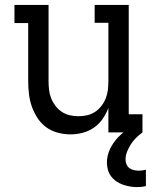

<svg xmlns="http://www.w3.org/2000/svg" viewBox="-20 -540 640 783"><path d="M267 8Q241 8 215 1Q189 -6 168 -21.5Q147 -37 132.5 -59.5Q118 -82 109.5 -106.5Q101 -131 98 -157.5Q95 -184 95 -210V-446H39V-520H178V-210Q178 -192 180 -174Q182 -156 188.5 -139.5Q195 -123 206 -108.5Q217 -94 232 -84Q247 -74 264.5 -70Q282 -66 300 -66Q318 -66 335.5 -70Q353 -74 368 -84Q383 -94 394 -108.5Q405 -123 411.5 -139.5Q418 -156 420 -174Q422 -192 422 -210V-447H366V-520H505V-74H561V0H422V-100Q413 -76 398.5 -55Q384 -34 363 -19.5Q342 -5 317.5 1.5Q293 8 267 8ZM540 223Q525 223 510 220.5Q495 218 481 213Q467 208 454.5 199.5Q442 191 433 179Q424 167 420 152.5Q416 138 416 123Q416 94 429 67Q442 40 462.5 19Q483 -2 508 -17.5Q533 -33 561 -43V0Q547 10 535 22Q523 34 514 48Q505 62 498.5 78Q492 94 492 111Q492 121 496 130.5Q500 140 508.5 146Q517 152 527 154Q537 156 547 156Q554 156 561 155Q568 154 575 152V219Q567 221 558 222Q549 223 540 223Z"/></svg>

Font: Iosevka Etoile
Style: Regular
Weight: 400
Designer: Belleve Invis
Foundry: Belleve Invis
Version: Version 33.2.4